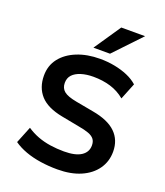

<svg xmlns="http://www.w3.org/2000/svg" viewBox="-168 -1052 1011 1174"><g transform="rotate(20 338.0 -464.5)"><path d="M345 10Q288 10 234.5 2Q181 -6 136 -22.5Q91 -39 57 -63L101 -172Q135 -149 173.5 -134.5Q212 -120 255.5 -113.5Q299 -107 345 -107Q419 -107 456.5 -131.5Q494 -156 494 -200Q494 -225 482 -240.5Q470 -256 444.5 -265.5Q419 -275 378 -282L263 -304Q163 -323 117.5 -373.5Q72 -424 72 -502Q72 -567 109 -614.5Q146 -662 211.5 -688.5Q277 -715 361 -715Q411 -715 457 -706Q503 -697 541.5 -680.5Q580 -664 608 -639L565 -532Q523 -567 471.5 -582.5Q420 -598 360 -598Q315 -598 280 -587Q245 -576 226 -555.5Q207 -535 207 -503Q207 -469 230.5 -449.5Q254 -430 314 -419L428 -398Q530 -380 579.5 -332Q629 -284 629 -208Q629 -144 594 -94.5Q559 -45 495.5 -17.5Q432 10 345 10ZM298 -765 416 -939H571L406 -765Z"/></g></svg>

Font: Nunito Sans 8pt
Style: Bold
Weight: 700
Version: Version 3.101;gftools[0.9.27]